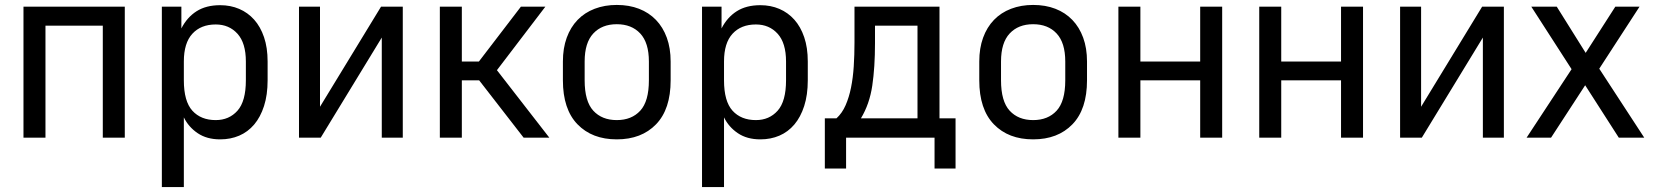

<svg xmlns="http://www.w3.org/2000/svg" viewBox="-20 -557 6691 777"><path d="M75 -530H485V0H396V-453H164V0H75Z M635 -530H714V-442Q737 -487 775.5 -511.5Q814 -536 871 -536Q913 -536 948 -521Q983 -506 1008.5 -477.5Q1034 -449 1048.5 -406.5Q1063 -364 1063 -308V-232Q1063 -173 1048.5 -128Q1034 -83 1008.5 -53Q983 -23 948 -8Q913 7 871 7Q817 7 780 -18Q743 -43 724 -82V200H635ZM853 -71Q907 -71 941 -109Q975 -147 975 -232V-308Q975 -383 941 -420.5Q907 -458 853 -458Q793 -458 758.5 -420.5Q724 -383 724 -308V-232Q724 -147 758.5 -109Q793 -71 853 -71Z M1190 -530H1275V-125L1522 -530H1610V0H1525V-405L1278 0H1190Z M1760 -530H1849V-308H1918L2088 -530H2187L1991 -273L2203 0H2099L1919 -232H1849V0H1760Z M2476 7Q2376 7 2317 -54Q2258 -115 2258 -232V-308Q2258 -362 2273.5 -404.5Q2289 -447 2317.5 -476.5Q2346 -506 2386.5 -521.5Q2427 -537 2476 -537Q2526 -537 2566 -521.5Q2606 -506 2634.5 -476.5Q2663 -447 2678.5 -404.5Q2694 -362 2694 -308V-232Q2694 -115 2635 -54Q2576 7 2476 7ZM2476 -71Q2536 -71 2571 -109Q2606 -147 2606 -232V-308Q2606 -384 2571 -421.5Q2536 -459 2476 -459Q2416 -459 2381 -421.5Q2346 -384 2346 -308V-232Q2346 -147 2381 -109Q2416 -71 2476 -71Z M2821 -530H2900V-442Q2923 -487 2961.5 -511.5Q3000 -536 3057 -536Q3099 -536 3134 -521Q3169 -506 3194.5 -477.5Q3220 -449 3234.5 -406.5Q3249 -364 3249 -308V-232Q3249 -173 3234.5 -128Q3220 -83 3194.5 -53Q3169 -23 3134 -8Q3099 7 3057 7Q3003 7 2966 -18Q2929 -43 2910 -82V200H2821ZM3039 -71Q3093 -71 3127 -109Q3161 -147 3161 -232V-308Q3161 -383 3127 -420.5Q3093 -458 3039 -458Q2979 -458 2944.5 -420.5Q2910 -383 2910 -308V-232Q2910 -147 2944.5 -109Q2979 -71 3039 -71Z M3318 -78H3365Q3388 -99 3402 -131Q3416 -163 3424 -202.5Q3432 -242 3435 -288.5Q3438 -335 3438 -385V-530H3782V-78H3847V125H3762V0H3404V125H3318ZM3693 -78V-453H3521V-382Q3521 -285 3510 -210.5Q3499 -136 3464 -78Z M4161 7Q4061 7 4002 -54Q3943 -115 3943 -232V-308Q3943 -362 3958.5 -404.5Q3974 -447 4002.5 -476.5Q4031 -506 4071.5 -521.5Q4112 -537 4161 -537Q4211 -537 4251 -521.5Q4291 -506 4319.5 -476.5Q4348 -447 4363.5 -404.5Q4379 -362 4379 -308V-232Q4379 -115 4320 -54Q4261 7 4161 7ZM4161 -71Q4221 -71 4256 -109Q4291 -147 4291 -232V-308Q4291 -384 4256 -421.5Q4221 -459 4161 -459Q4101 -459 4066 -421.5Q4031 -384 4031 -308V-232Q4031 -147 4066 -109Q4101 -71 4161 -71Z M4506 -530H4595V-308H4837V-530H4926V0H4837V-232H4595V0H4506Z M5076 -530H5165V-308H5407V-530H5496V0H5407V-232H5165V0H5076Z M5646 -530H5731V-125L5978 -530H6066V0H5981V-405L5734 0H5646Z M6340 -277 6177 -530H6280L6397 -343L6517 -530H6615L6452 -279L6634 0H6531L6395 -212L6257 0H6158Z"/></svg>

Font: Golos UI VF
Style: Regular
Weight: 400
Designer: A.Korolkova, Vitaly Kuzmin
Foundry: ParaType Ltd
Version: Version 2.000